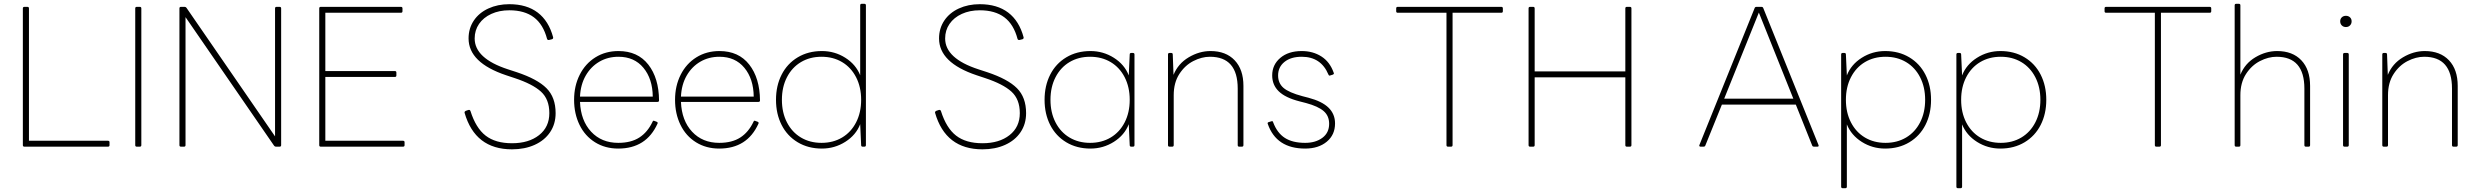

<svg xmlns="http://www.w3.org/2000/svg" viewBox="-20 -770 13008 1008"><path d="M108 0Q100 0 100 -8V-726Q100 -734 108 -734H124Q132 -734 132 -726V-31H547Q555 -31 555 -23V-8Q555 0 547 0Z M698 0Q690 0 690 -8V-726Q690 -734 698 -734H714Q722 -734 722 -726V-8Q722 0 714 0Z M930 0Q922 0 922 -8V-726Q922 -734 930 -734H950Q955 -734 959 -729L1424 -54V-726Q1424 -734 1432 -734H1448Q1456 -734 1456 -726V-8Q1456 0 1448 0H1428Q1423 0 1419 -5L954 -680V-8Q954 0 946 0Z M1664 0Q1656 0 1656 -8V-726Q1656 -734 1664 -734H2085Q2093 -734 2093 -726V-711Q2093 -703 2085 -703H1688V-397H2053Q2061 -397 2061 -389V-374Q2061 -366 2053 -366H1688V-31H2096Q2104 -31 2104 -23V-8Q2104 0 2096 0Z M2419 -178V-180Q2419 -185 2425 -188L2440 -193H2443Q2448 -193 2450 -187Q2478 -98 2529.5 -58Q2581 -18 2668 -18Q2756 -18 2810 -60.5Q2864 -103 2864 -176Q2864 -249 2820 -289Q2776 -329 2682 -360L2637 -375Q2440 -441 2440 -568Q2440 -621 2467.5 -662Q2495 -703 2544 -725.5Q2593 -748 2654 -748Q2745 -748 2803 -704Q2861 -660 2884 -574V-572Q2884 -566 2878 -564L2862 -560H2860Q2854 -560 2852 -566Q2832 -642 2783 -679Q2734 -716 2654 -716Q2601 -716 2559.5 -697Q2518 -678 2495 -644.5Q2472 -611 2472 -568Q2472 -463 2647 -406L2693 -391Q2801 -355 2849 -307Q2897 -259 2897 -176Q2897 -119 2868 -76Q2839 -33 2787 -9.5Q2735 14 2668 14Q2474 14 2419 -178Z M2994 -246Q2994 -319 3023.5 -377.5Q3053 -436 3106 -469Q3159 -502 3227 -502Q3328 -502 3383.5 -431Q3439 -360 3440 -243Q3440 -235 3432 -235H3025Q3029 -137 3083.5 -78.5Q3138 -20 3226 -20Q3293 -20 3336.5 -48Q3380 -76 3406 -131Q3409 -139 3416 -135L3427 -131Q3435 -128 3432 -121Q3373 10 3226 10Q3157 10 3104 -23Q3051 -56 3022.5 -114.5Q2994 -173 2994 -246ZM3025 -263H3407Q3406 -356 3358 -414Q3310 -472 3227 -472Q3171 -472 3126.5 -446Q3082 -420 3055 -373Q3028 -326 3025 -263Z M3524 -246Q3524 -319 3553.5 -377.5Q3583 -436 3636 -469Q3689 -502 3757 -502Q3858 -502 3913.5 -431Q3969 -360 3970 -243Q3970 -235 3962 -235H3555Q3559 -137 3613.5 -78.5Q3668 -20 3756 -20Q3823 -20 3866.5 -48Q3910 -76 3936 -131Q3939 -139 3946 -135L3957 -131Q3965 -128 3962 -121Q3903 10 3756 10Q3687 10 3634 -23Q3581 -56 3552.5 -114.5Q3524 -173 3524 -246ZM3555 -263H3937Q3936 -356 3888 -414Q3840 -472 3757 -472Q3701 -472 3656.5 -446Q3612 -420 3585 -373Q3558 -326 3555 -263Z M4054 -246Q4054 -320 4083.5 -378Q4113 -436 4168 -469Q4223 -502 4295 -502Q4362 -502 4417.5 -467Q4473 -432 4496 -375V-742Q4496 -750 4504 -750H4518Q4526 -750 4526 -742V-8Q4526 0 4518 0H4509Q4501 0 4501 -8L4496 -118Q4474 -61 4418 -25.5Q4362 10 4295 10Q4223 10 4168 -23Q4113 -56 4083.5 -114Q4054 -172 4054 -246ZM4501 -246Q4501 -313 4474.5 -364.5Q4448 -416 4401 -444Q4354 -472 4293 -472Q4232 -472 4185 -444Q4138 -416 4111.5 -364.5Q4085 -313 4085 -246Q4085 -179 4111.5 -127.5Q4138 -76 4185 -48Q4232 -20 4293 -20Q4354 -20 4401 -48Q4448 -76 4474.5 -127.5Q4501 -179 4501 -246Z M4889 -178V-180Q4889 -185 4895 -188L4910 -193H4913Q4918 -193 4920 -187Q4948 -98 4999.5 -58Q5051 -18 5138 -18Q5226 -18 5280 -60.5Q5334 -103 5334 -176Q5334 -249 5290 -289Q5246 -329 5152 -360L5107 -375Q4910 -441 4910 -568Q4910 -621 4937.5 -662Q4965 -703 5014 -725.5Q5063 -748 5124 -748Q5215 -748 5273 -704Q5331 -660 5354 -574V-572Q5354 -566 5348 -564L5332 -560H5330Q5324 -560 5322 -566Q5302 -642 5253 -679Q5204 -716 5124 -716Q5071 -716 5029.5 -697Q4988 -678 4965 -644.5Q4942 -611 4942 -568Q4942 -463 5117 -406L5163 -391Q5271 -355 5319 -307Q5367 -259 5367 -176Q5367 -119 5338 -76Q5309 -33 5257 -9.5Q5205 14 5138 14Q4944 14 4889 -178Z M5464 -246Q5464 -320 5493.5 -378Q5523 -436 5578 -469Q5633 -502 5705 -502Q5772 -502 5828 -466.5Q5884 -431 5906 -374L5911 -484Q5911 -492 5919 -492H5928Q5936 -492 5936 -484V-8Q5936 0 5928 0H5919Q5911 0 5911 -8L5906 -118Q5884 -61 5828 -25.5Q5772 10 5705 10Q5633 10 5578 -23Q5523 -56 5493.5 -114Q5464 -172 5464 -246ZM5911 -246Q5911 -313 5884.5 -364.5Q5858 -416 5811 -444Q5764 -472 5703 -472Q5642 -472 5595 -444Q5548 -416 5521.5 -364.5Q5495 -313 5495 -246Q5495 -179 5521.5 -127.5Q5548 -76 5595 -48Q5642 -20 5703 -20Q5764 -20 5811 -48Q5858 -76 5884.5 -127.5Q5911 -179 5911 -246Z M6120 0Q6112 0 6112 -8V-484Q6112 -492 6120 -492H6129Q6137 -492 6137 -484L6141 -377Q6165 -436 6220.5 -469Q6276 -502 6335 -502Q6416 -502 6462 -453.5Q6508 -405 6508 -319V-8Q6508 0 6500 0H6486Q6478 0 6478 -8V-305Q6478 -472 6332 -472Q6289 -472 6245 -449.5Q6201 -427 6171.5 -381.5Q6142 -336 6142 -270V-8Q6142 0 6134 0Z M6636 -119Q6635 -120 6635 -122Q6635 -128 6641 -129L6654 -133L6658 -134Q6663 -134 6664 -128Q6685 -72 6725.5 -46Q6766 -20 6832 -20Q6887 -20 6922.5 -46.5Q6958 -73 6958 -120Q6958 -162 6929 -187Q6900 -212 6837 -229L6802 -238Q6728 -257 6693.5 -290.5Q6659 -324 6659 -374Q6659 -430 6701.5 -466Q6744 -502 6814 -502Q6873 -502 6917.5 -473.5Q6962 -445 6982 -388Q6983 -387 6983 -385Q6983 -380 6977 -378L6964 -374Q6963 -373 6961 -373Q6956 -373 6954 -379Q6915 -472 6814 -472Q6757 -472 6723.5 -445Q6690 -418 6690 -374Q6690 -333 6718.5 -308.5Q6747 -284 6818 -265L6849 -257Q6921 -238 6955 -204.5Q6989 -171 6989 -122Q6989 -62 6945.5 -26Q6902 10 6832 10Q6681 10 6636 -119Z M7582 0Q7574 0 7574 -8V-703H7318Q7310 -703 7310 -711V-726Q7310 -734 7318 -734H7862Q7870 -734 7870 -726V-711Q7870 -703 7862 -703H7606V-8Q7606 0 7598 0Z M8013 0Q8005 0 8005 -8V-726Q8005 -734 8013 -734H8029Q8037 -734 8037 -726V-395H8513V-726Q8513 -734 8521 -734H8537Q8545 -734 8545 -726V-8Q8545 0 8537 0H8521Q8513 0 8513 -8V-364H8037V-8Q8037 0 8029 0Z M8908 0Q8904 0 8902 -2.5Q8900 -5 8902 -9L9192 -728Q9194 -734 9202 -734H9227Q9235 -734 9237 -728L9527 -9Q9528 -8 9528 -5Q9528 0 9521 0H9504Q9496 0 9494 -6L9408 -221H9020L8933 -6Q8931 0 8923 0ZM9032 -252H9395L9214 -704Z M9654 218Q9646 218 9646 210V-484Q9646 -492 9654 -492H9663Q9671 -492 9671 -484L9676 -374Q9698 -431 9754 -466.5Q9810 -502 9877 -502Q9949 -502 10004 -469Q10059 -436 10088.5 -378Q10118 -320 10118 -246Q10118 -172 10088.5 -114Q10059 -56 10004 -23Q9949 10 9877 10Q9810 10 9754.5 -25Q9699 -60 9676 -117V210Q9676 218 9668 218ZM10087 -246Q10087 -313 10060.5 -364.5Q10034 -416 9987 -444Q9940 -472 9879 -472Q9818 -472 9771 -444Q9724 -416 9697.5 -364.5Q9671 -313 9671 -246Q9671 -179 9697.5 -127.5Q9724 -76 9771 -48Q9818 -20 9879 -20Q9940 -20 9987 -48Q10034 -76 10060.5 -127.5Q10087 -179 10087 -246Z M10259 218Q10251 218 10251 210V-484Q10251 -492 10259 -492H10268Q10276 -492 10276 -484L10281 -374Q10303 -431 10359 -466.5Q10415 -502 10482 -502Q10554 -502 10609 -469Q10664 -436 10693.5 -378Q10723 -320 10723 -246Q10723 -172 10693.5 -114Q10664 -56 10609 -23Q10554 10 10482 10Q10415 10 10359.5 -25Q10304 -60 10281 -117V210Q10281 218 10273 218ZM10692 -246Q10692 -313 10665.5 -364.5Q10639 -416 10592 -444Q10545 -472 10484 -472Q10423 -472 10376 -444Q10329 -416 10302.5 -364.5Q10276 -313 10276 -246Q10276 -179 10302.5 -127.5Q10329 -76 10376 -48Q10423 -20 10484 -20Q10545 -20 10592 -48Q10639 -76 10665.5 -127.5Q10692 -179 10692 -246Z M11301 0Q11293 0 11293 -8V-703H11037Q11029 -703 11029 -711V-726Q11029 -734 11037 -734H11581Q11589 -734 11589 -726V-711Q11589 -703 11581 -703H11325V-8Q11325 0 11317 0Z M11720 0Q11712 0 11712 -8V-742Q11712 -750 11720 -750H11734Q11742 -750 11742 -742V-378Q11766 -437 11821 -469.5Q11876 -502 11935 -502Q12016 -502 12062 -453.5Q12108 -405 12108 -319V-8Q12108 0 12100 0H12086Q12078 0 12078 -8V-305Q12078 -472 11932 -472Q11889 -472 11845 -449.5Q11801 -427 11771.5 -381.5Q11742 -336 11742 -270V-8Q11742 0 11734 0Z M12266 -658Q12266 -671 12274.5 -679Q12283 -687 12296 -687Q12309 -687 12317.5 -679Q12326 -671 12326 -658Q12326 -645 12317.5 -636.5Q12309 -628 12296 -628Q12283 -628 12274.5 -636.5Q12266 -645 12266 -658ZM12289 0Q12281 0 12281 -8V-484Q12281 -492 12289 -492H12303Q12311 -492 12311 -484V-8Q12311 0 12303 0Z M12495 0Q12487 0 12487 -8V-484Q12487 -492 12495 -492H12504Q12512 -492 12512 -484L12516 -377Q12540 -436 12595.5 -469Q12651 -502 12710 -502Q12791 -502 12837 -453.5Q12883 -405 12883 -319V-8Q12883 0 12875 0H12861Q12853 0 12853 -8V-305Q12853 -472 12707 -472Q12664 -472 12620 -449.5Q12576 -427 12546.5 -381.5Q12517 -336 12517 -270V-8Q12517 0 12509 0Z"/></svg>

Font: LINE Seed Sans TH App Thin
Style: Regular
Weight: 250
Designer: Dalton Maag Ltd | Thai characters by Cadson Demak Co.,Ltd.
Foundry: Dalton Maag Ltd
Version: Version 1.003